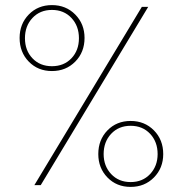

<svg xmlns="http://www.w3.org/2000/svg" viewBox="-20 -727 718 754"><path d="M57 -578Q57 -633 93 -670Q129 -707 184 -707Q239 -707 275.5 -670Q312 -633 312 -578Q312 -522 275.5 -485Q239 -448 184 -448Q129 -448 93 -485Q57 -522 57 -578ZM184 -688Q137 -688 107.5 -656.5Q78 -625 78 -577Q78 -529 107.5 -498Q137 -467 184 -467Q231 -467 260.5 -498Q290 -529 290 -577Q290 -625 260.5 -656.5Q231 -688 184 -688ZM537 -700H562L140 0H115ZM366 -122Q366 -178 402 -215Q438 -252 493 -252Q548 -252 584.5 -215Q621 -178 621 -122Q621 -67 584.5 -30Q548 7 493 7Q438 7 402 -30Q366 -67 366 -122ZM493 -233Q446 -233 416.5 -201.5Q387 -170 387 -122Q387 -75 416.5 -43.5Q446 -12 493 -12Q540 -12 569.5 -43.5Q599 -75 599 -122Q599 -170 569.5 -201.5Q540 -233 493 -233Z"/></svg>

Font: Albert Sans Thin
Style: Regular
Weight: 250
Designer: Andreas Rasmussen
Foundry: a.Foundry
Version: Version 1.025